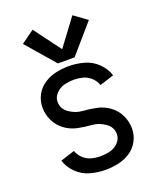

<svg xmlns="http://www.w3.org/2000/svg" viewBox="-143 -857 787 952"><g transform="rotate(-20 250.0 -380.5)"><path d="M206 -569 76 -719 145 -769 250 -628 355 -769 424 -719 294 -569ZM248 8Q208 8 168.5 -3Q129 -14 99 -43Q69 -72 57 -110L132 -134Q140 -111 158 -94Q176 -77 199.5 -70.5Q223 -64 248 -64Q273 -64 298 -70Q323 -76 342 -95.5Q361 -115 361 -140Q361 -177 328.5 -199.5Q296 -222 259.5 -224.5Q223 -227 187 -234.5Q151 -242 121 -264Q91 -286 75 -319.5Q59 -353 59 -390Q59 -424 75.5 -455Q92 -486 121.5 -505Q151 -524 184.5 -531Q218 -538 252 -538Q292 -538 331.5 -527Q371 -516 401 -487Q431 -458 443 -420L368 -396Q360 -419 342 -436Q324 -453 300.5 -459.5Q277 -466 252 -466Q227 -466 202 -460Q177 -454 158 -434.5Q139 -415 139 -390Q139 -353 171.5 -330.5Q204 -308 240.5 -305.5Q277 -303 313 -295.5Q349 -288 379 -266Q409 -244 425 -210.5Q441 -177 441 -140Q441 -106 424.5 -75Q408 -44 378.5 -25Q349 -6 315.5 1Q282 8 248 8Z"/></g></svg>

Font: Iosevka SS01
Style: Regular
Weight: 400
Monospace: yes
Designer: Belleve Invis
Foundry: Belleve Invis
Version: 2.3.3; ttfautohint (v1.8.3)